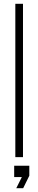

<svg xmlns="http://www.w3.org/2000/svg" viewBox="-20 -820 200 1002"><path d="M60 0V-800H100V0ZM54 104V45H133V97L101 162H65L94 104Z"/></svg>

Font: Big Shoulders Text Thin
Style: Regular
Weight: 100
Designer: Patric King
Foundry: XO Type Co
Version: Version 1.000; ttfautohint (v1.8.2)